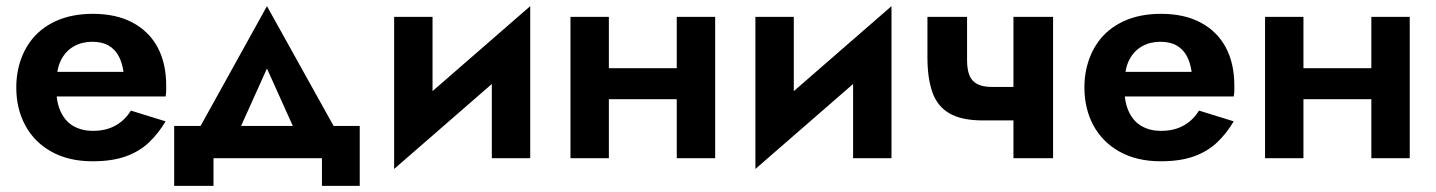

<svg xmlns="http://www.w3.org/2000/svg" viewBox="-20 -515 4673 625"><path d="M107 -201H519Q521 -212 521 -221Q521 -230 521 -236Q521 -309 493 -361Q465 -413 411.5 -441.5Q358 -470 282 -470Q213 -470 161 -446Q109 -422 78 -379Q47 -336 37 -279Q35 -267 34 -255Q33 -243 33 -230Q33 -161 62.5 -106.5Q92 -52 148 -21Q204 10 281 10Q345 10 389.5 -6Q434 -22 465 -51.5Q496 -81 519 -120L406 -155Q394 -135 376 -120Q358 -105 335 -97Q312 -89 282 -89Q248 -89 221 -103.5Q194 -118 178.5 -149.5Q163 -181 163 -230L165 -256Q165 -294 180 -322Q195 -350 221 -364.5Q247 -379 280 -379Q312 -379 333 -367Q354 -355 366 -333Q378 -311 382 -281H107Z M849 -292 967 -30 1096 -51 849 -495 603 -51 731 -30ZM1028 0V90H1151V-105H547V90H675V0Z M1701 -346 1706 -495 1268 -114 1263 35ZM1388 -460H1263V35L1388 -96ZM1706 -495 1581 -364V0H1706Z M1884 -192H2246V-293H1884ZM2183 -460V0H2308V-460ZM1837 -460V0H1962V-460Z M2877 -346 2882 -495 2444 -114 2439 35ZM2564 -460H2439V35L2564 -96ZM2882 -495 2757 -364V0H2882Z M3179 -123H3336V-232H3209ZM3279 -460V0H3408V-460ZM3128 -460H2999V-328Q2999 -261 3015 -215Q3031 -169 3070.5 -146Q3110 -123 3179 -123L3209 -232Q3180 -232 3162 -241Q3144 -250 3136 -269Q3128 -288 3128 -319Z M3584 -201H3996Q3998 -212 3998 -221Q3998 -230 3998 -236Q3998 -309 3970 -361Q3942 -413 3888.5 -441.5Q3835 -470 3759 -470Q3690 -470 3638 -446Q3586 -422 3555 -379Q3524 -336 3514 -279Q3512 -267 3511 -255Q3510 -243 3510 -230Q3510 -161 3539.5 -106.5Q3569 -52 3625 -21Q3681 10 3758 10Q3822 10 3866.5 -6Q3911 -22 3942 -51.5Q3973 -81 3996 -120L3883 -155Q3871 -135 3853 -120Q3835 -105 3812 -97Q3789 -89 3759 -89Q3725 -89 3698 -103.5Q3671 -118 3655.5 -149.5Q3640 -181 3640 -230L3642 -256Q3642 -294 3657 -322Q3672 -350 3698 -364.5Q3724 -379 3757 -379Q3789 -379 3810 -367Q3831 -355 3843 -333Q3855 -311 3859 -281H3584Z M4145 -192H4507V-293H4145ZM4444 -460V0H4569V-460ZM4098 -460V0H4223V-460Z"/></svg>

Font: Jost SemiBold
Style: Regular
Weight: 600
Version: Version 3.710